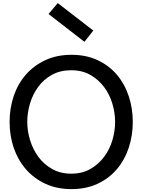

<svg xmlns="http://www.w3.org/2000/svg" viewBox="-20 -1248 946 1276"><path d="M363.8 -1227.5 600 -1045 541.2 -970 302.5 -1155ZM455 8.8Q357.5 8.8 281.2 -26.9Q205 -62.5 151.9 -123.8Q98.8 -185 71.2 -265.6Q43.8 -346.2 43.8 -437.5Q43.8 -528.8 71.2 -610Q98.8 -691.2 151.9 -751.9Q205 -812.5 281.2 -848.1Q357.5 -883.8 455 -883.8Q552.5 -883.8 628.8 -848.1Q705 -812.5 756.9 -751.2Q808.8 -690 835.6 -608.8Q862.5 -527.5 862.5 -437.5Q862.5 -347.5 835.6 -266.2Q808.8 -185 756.9 -123.8Q705 -62.5 628.8 -26.9Q552.5 8.8 455 8.8ZM161.2 -437.5Q161.2 -377.5 180 -316.2Q198.8 -255 235 -205.6Q271.2 -156.2 326.2 -125Q381.2 -93.8 453.8 -93.8Q526.2 -93.8 580.6 -125Q635 -156.2 671.9 -205.6Q708.8 -255 726.9 -316.2Q745 -377.5 745 -437.5Q745 -497.5 726.9 -558.8Q708.8 -620 671.9 -669.4Q635 -718.8 580.6 -750Q526.2 -781.2 453.8 -781.2Q380 -781.2 325 -750.6Q270 -720 233.8 -670.6Q197.5 -621.2 179.4 -560Q161.2 -498.8 161.2 -437.5Z"/></svg>

Font: Abordage
Style: Regular
Weight: 400
Designer: Ange Degheest & Eugénie Bidaut
Foundry: Velvetyne Type Foundry
Version: Version 1.000;FEAKit 1.0